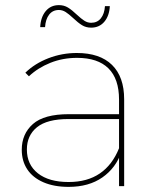

<svg xmlns="http://www.w3.org/2000/svg" viewBox="-20 -727 614 750"><path d="M445 -123V-140V-338Q445 -419 403.5 -460Q362 -501 281 -501Q225 -501 176.5 -481.5Q128 -462 93 -429L79 -443Q116 -479 169 -499.5Q222 -520 280 -520Q370 -520 417.5 -473.5Q465 -427 465 -339V0H445ZM65 -142Q65 -204 108.5 -242.5Q152 -281 249 -281H456V-262H248Q164 -262 124.5 -230Q85 -198 85 -143Q85 -84 128 -50Q171 -16 248 -16Q321 -16 370 -49.5Q419 -83 445 -148L455 -135Q433 -71 380 -34Q327 3 248 3Q191 3 149.5 -15Q108 -33 86.5 -65.5Q65 -98 65 -142ZM265 -657Q249 -672 236.5 -680Q224 -688 210 -688Q186 -688 172 -670Q158 -652 156 -621H137Q139 -660 158.5 -683.5Q178 -707 210 -707Q230 -707 245.5 -697.5Q261 -688 281 -669Q297 -654 309.5 -646Q322 -638 336 -638Q360 -638 374 -655.5Q388 -673 390 -703H409Q407 -665 387.5 -642Q368 -619 336 -619Q316 -619 300.5 -628.5Q285 -638 265 -657Z"/></svg>

Font: iiserrat Thin
Style: Regular
Weight: 100
Designer: Akira Ohta
Foundry: Akira Ohta
Version: Version 1.200;Glyphs 3.3.1 (3343)